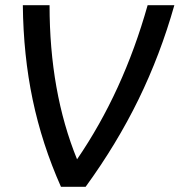

<svg xmlns="http://www.w3.org/2000/svg" viewBox="-20 -720 692 740"><path d="M652 -700Q598 -509 514 -337Q430 -165 310 0H215Q142 -164 106 -335.5Q70 -507 68 -700H171Q171 -366 277 -106Q455 -366 549 -700Z"/></svg>

Font: Krub Medium
Style: Italic
Weight: 500
Italic angle: -8°
Designer: Ekaluck Peanpanawate
Foundry: Cadson Demak Co.,Ltd.
Version: Version 1.000; ttfautohint (v1.6)